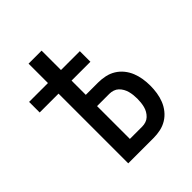

<svg xmlns="http://www.w3.org/2000/svg" viewBox="-200 -868 1001 1001"><g transform="rotate(-45 300.0 -367.5)"><path d="M171 0V-514H32V-592H171V-735H267V-592H406V-514H267V-409H358Q384 -409 409.5 -403.5Q435 -398 457 -384.5Q479 -371 495.5 -350.5Q512 -330 521.5 -306Q531 -282 535 -256.5Q539 -231 539 -205Q539 -179 535 -153Q531 -127 521.5 -103Q512 -79 495.5 -58.5Q479 -38 457 -24.5Q435 -11 409.5 -5.5Q384 0 358 0ZM358 -84Q372 -84 385.5 -88.5Q399 -93 409 -102.5Q419 -112 426 -124Q433 -136 436.5 -149.5Q440 -163 441.5 -177Q443 -191 443 -205Q443 -219 441.5 -232.5Q440 -246 436.5 -259.5Q433 -273 426 -285.5Q419 -298 409 -307.5Q399 -317 385.5 -321.5Q372 -326 358 -326H267V-84Z"/></g></svg>

Font: Iosevka Fixed Curly Md Ex
Style: Regular
Weight: 500
Width: 7
Monospace: yes
Designer: Belleve Invis
Foundry: Belleve Invis
Version: Version 30.1.2